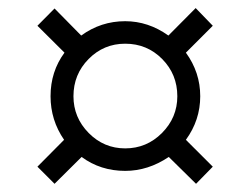

<svg xmlns="http://www.w3.org/2000/svg" viewBox="-20 -594 599 471"><path d="M138.2 -464.8 71.8 -530.8 113.8 -573.2 179.2 -506.8Q227.5 -542 287.1 -542Q343.8 -542 393.1 -506.8L460 -574.2L502 -530.8L436 -464.8Q471.2 -416.5 471.2 -357.9Q471.2 -299.3 436 -251L502 -185.1L460.9 -143.1L394 -209Q343.3 -174.8 287.1 -174.8Q226.6 -174.8 180.2 -209L113.8 -143.1L71.8 -185.1L137.2 -251Q104 -299.3 104 -357.9Q104 -418.5 138.2 -464.8ZM287.1 -230Q339.8 -230 377.4 -267.8Q415 -305.7 415 -357.9Q415 -411.6 377.9 -449.2Q340.8 -486.8 287.1 -486.8Q234.4 -486.8 197.3 -449.2Q160.2 -411.6 160.2 -357.9Q160.2 -305.7 197.5 -267.8Q234.9 -230 287.1 -230Z"/></svg>

Font: Droid Serif
Style: Italic
Weight: 400
Italic angle: -12°
Designer: Monotype Design team
Foundry: Monotype Imaging Inc.
Version: Version 1.03